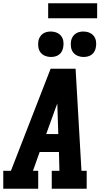

<svg xmlns="http://www.w3.org/2000/svg" viewBox="-21 -1156 641 1176"><path d="M-1 0V-110H46L289 -735H442L478 -110H510V0H296V-110H343L340 -225H222L181 -110H213V0ZM262 -335H336L331 -490Q331 -498 330.5 -506Q330 -514 330 -522Q327 -514 324 -506Q321 -498 318 -490ZM490 -807Q472 -807 455 -814Q438 -821 427.5 -834.5Q417 -848 414 -866.5Q411 -885 414 -904Q416 -917 423 -929Q430 -941 441 -949Q452 -957 465 -960Q478 -963 490 -963Q509 -963 526 -956Q543 -949 553.5 -935.5Q564 -922 567 -903.5Q570 -885 566 -866Q564 -853 557.5 -841Q551 -829 540 -821Q529 -813 516 -810Q503 -807 490 -807ZM290 -807Q272 -807 255 -814Q238 -821 227.5 -834.5Q217 -848 214 -866.5Q211 -885 214 -904Q216 -917 223 -929Q230 -941 241 -949Q252 -957 265 -960Q278 -963 290 -963Q309 -963 326 -956Q343 -949 353.5 -935.5Q364 -922 367 -903.5Q370 -885 366 -866Q364 -853 357.5 -841Q351 -829 340 -821Q329 -813 316 -810Q303 -807 290 -807ZM574 -1044H274V-1136H574Z"/></svg>

Font: Iosevka Slab XBdExObl
Style: Regular
Weight: 800
Width: 7
Italic angle: -9°
Monospace: yes
Designer: Belleve Invis
Foundry: Belleve Invis
Version: Version 11.1.0; ttfautohint (v1.8.3)